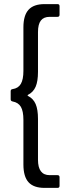

<svg xmlns="http://www.w3.org/2000/svg" viewBox="-20 -794 342 935"><path d="M197 121Q144 121 119 93.5Q94 66 94 7V-210Q94 -253 81.5 -274Q69 -295 41 -300Q32 -302 32 -310V-350Q32 -359 41 -360Q69 -364 81.5 -385.5Q94 -407 94 -449V-661Q94 -719 119 -746.5Q144 -774 197 -774H260Q270 -774 270 -764V-722Q270 -712 260 -712H222Q193 -712 179 -694Q165 -676 165 -638V-444Q165 -398 153.5 -371.5Q142 -345 116 -332Q114 -331 114 -330Q114 -329 116 -327Q142 -314 153.5 -287.5Q165 -261 165 -215V-16Q165 59 222 59H260Q270 59 270 69V111Q270 121 260 121Z"/></svg>

Font: LinhAnh
Style: Regular
Weight: 400
Designer: Jeremy Tribby
Foundry: Tribby Type
Version: Version 1.408